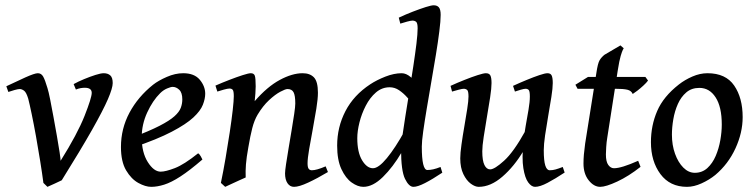

<svg xmlns="http://www.w3.org/2000/svg" viewBox="-20 -703 2907 741"><path d="M415 -382.3Q415 -363.3 396.5 -320.3Q377.9 -277.3 335 -201.4Q292 -125.5 218.3 -7.3Q210.9 -3.4 191.4 5.4Q171.9 14.2 163.1 18.1L147.5 2.9Q142.6 -34.7 135 -82Q127.4 -129.4 118.9 -176.8Q110.4 -224.1 102.3 -262.9Q94.2 -301.8 88.9 -322.3Q81.5 -346.7 72.8 -353Q64 -359.4 56.2 -359.4Q49.8 -359.4 35.9 -355.5Q22 -351.6 12.2 -348.1L4.4 -370.1Q42 -388.2 77.9 -404.3Q113.8 -420.4 126 -420.4Q139.2 -420.4 146.5 -407.7Q153.8 -395 163.1 -363.3Q167.5 -349.6 173.6 -319.1Q179.7 -288.6 186.5 -251.2Q193.4 -213.9 199.7 -177.7Q206.1 -141.6 210 -115.5Q213.9 -89.4 213.9 -82.5Q278.8 -186 306.4 -255.9Q334 -325.7 334 -344.7Q334 -364.3 307.1 -364.3Q299.8 -364.3 291 -362.8Q282.2 -361.3 272.9 -357.4L264.2 -378.4Q281.7 -388.2 304.7 -397.7Q327.6 -407.2 348.4 -413.8Q369.1 -420.4 380.4 -420.4Q396 -420.4 405.5 -412.1Q415 -403.8 415 -382.3Z M772 -341.3Q772 -321.8 762.9 -298.6Q753.9 -275.4 726.1 -249.5Q698.2 -223.6 642.8 -194.6Q587.4 -165.5 494.1 -133.8L490.7 -172.4Q556.6 -197.3 595.5 -217.3Q634.3 -237.3 653.1 -254.2Q671.9 -271 677.7 -286.9Q683.6 -302.7 683.6 -319.3Q683.6 -345.2 671.9 -356.4Q660.2 -367.7 646.5 -367.7Q639.2 -367.7 624.8 -361.6Q610.4 -355.5 598.1 -343.3Q569.3 -314.9 548.1 -268.8Q526.9 -222.7 526.9 -173.3Q526.9 -114.7 550.3 -77.6Q573.7 -40.5 600.1 -40.5Q619.1 -40.5 654.8 -54.2Q690.4 -67.9 744.6 -111.3Q750 -108.4 754.9 -99.6Q759.8 -90.8 761.2 -87.4Q711.9 -44.9 676.5 -22Q641.1 1 614 9.5Q586.9 18.1 563.5 18.1Q541.5 18.1 514.2 3.2Q486.8 -11.7 466.8 -45.4Q446.8 -79.1 446.8 -135.7Q446.8 -206.5 479.7 -268.1Q512.7 -329.6 570.8 -376Q591.3 -392.1 623.8 -406.2Q656.2 -420.4 687 -420.4Q730 -420.4 751 -395.3Q772 -370.1 772 -341.3Z M1245.6 -39.1Q1204.6 -14.6 1169.4 1.7Q1134.3 18.1 1114.7 18.1Q1099.1 18.1 1089.6 4.2Q1080.1 -9.8 1080.1 -33.7Q1080.1 -43.5 1084 -69.8Q1087.9 -96.2 1093.8 -130.9Q1099.6 -165.5 1105.5 -200.7Q1111.3 -235.8 1115.5 -263.7Q1119.6 -291.5 1119.6 -303.7Q1119.6 -334.5 1113 -346.9Q1106.4 -359.4 1089.4 -359.4Q1081.5 -359.4 1061.8 -348.9Q1042 -338.4 1018.3 -316.4Q994.6 -294.4 974.1 -260.3Q961.4 -238.8 953.6 -208.5Q945.8 -178.2 938.5 -134.8Q931.2 -94.7 929.2 -68.6Q927.2 -42.5 928.2 -18.1Q919.9 -14.6 904.1 -7.3Q888.2 0 872.3 7.3Q856.4 14.6 849.1 18.1L832.5 2.9Q841.8 -41.5 850.6 -93Q859.4 -144.5 866.7 -192.9Q874 -241.2 878.2 -278.3Q882.3 -315.4 882.3 -331.5Q882.3 -352.1 877.9 -356.7Q873.5 -361.3 865.7 -361.3Q858.9 -361.3 843 -356.9Q827.1 -352.5 818.8 -349.6L811.5 -372.6Q836.9 -383.8 865.5 -394.8Q894 -405.8 916.7 -413.1Q939.5 -420.4 947.8 -420.4Q960 -420.4 963.4 -410.9Q966.8 -401.4 966.8 -369.6Q966.8 -360.4 965.6 -342Q964.4 -323.7 962.9 -312.5Q1011.7 -368.7 1059.8 -394.5Q1107.9 -420.4 1147.9 -420.4Q1176.3 -420.4 1191.7 -404.3Q1207 -388.2 1207 -345.2Q1207 -321.8 1200.9 -283.7Q1194.8 -245.6 1187 -204.1Q1179.2 -162.6 1173.1 -127Q1167 -91.3 1167 -72.8Q1167 -57.6 1171.1 -51.8Q1175.3 -45.9 1183.6 -45.9Q1201.7 -45.9 1236.8 -61Z M1687 -36.6Q1648.9 -11.2 1620.4 3.4Q1591.8 18.1 1575.7 18.1Q1558.1 18.1 1543 -12.9Q1527.8 -43.9 1527.8 -127.4Q1527.8 -141.6 1532.5 -175Q1537.1 -208.5 1544.4 -253.9Q1551.8 -299.3 1559.8 -349.6Q1567.9 -399.9 1575.2 -448Q1582.5 -496.1 1587.2 -534.4Q1591.8 -572.8 1591.8 -593.8Q1591.8 -614.3 1585.9 -618.9Q1580.1 -623.5 1571.8 -623.5Q1565.9 -623.5 1551.3 -619.6Q1536.6 -615.7 1524.9 -611.8L1519 -634.8Q1545.9 -647.5 1573.7 -658.2Q1601.6 -668.9 1623.3 -675.8Q1645 -682.6 1653.8 -682.6Q1667 -682.6 1673.8 -674.6Q1680.7 -666.5 1680.7 -645.5Q1680.7 -622.6 1675.5 -581.8Q1670.4 -541 1662.1 -490.5Q1653.8 -439.9 1644.5 -386.7Q1635.3 -333.5 1627 -283.9Q1618.7 -234.4 1613.3 -195.8Q1607.9 -157.2 1607.9 -137.2Q1607.9 -46.9 1629.4 -46.9Q1640.6 -46.9 1652.3 -49.6Q1664.1 -52.2 1680.2 -58.6ZM1634.8 -361.3 1594.7 -289.1Q1586.4 -289.1 1575.4 -300.8Q1564.5 -312.5 1550.8 -327.9Q1537.1 -343.3 1520.3 -354.7Q1503.4 -366.2 1483.9 -366.2Q1454.1 -366.2 1430.9 -346.2Q1407.7 -326.2 1391.6 -294.9Q1375.5 -263.7 1367.2 -230.2Q1358.9 -196.8 1358.9 -169.9Q1358.9 -115.2 1377.4 -84.5Q1396 -53.7 1419.4 -53.7Q1440.9 -53.7 1473.1 -92.8Q1505.4 -131.8 1542 -198.2L1529.8 -114.7Q1496.6 -58.1 1457.8 -20Q1418.9 18.1 1382.3 18.1Q1360.8 18.1 1337.4 1.5Q1314 -15.1 1297.6 -50.3Q1281.2 -85.4 1281.2 -141.1Q1281.2 -212.4 1313.2 -274.2Q1345.2 -335.9 1409.2 -377.9Q1433.6 -394 1467 -407.2Q1500.5 -420.4 1530.3 -420.4Q1547.4 -420.4 1564.7 -405.8Q1582 -391.1 1599.6 -376.2Q1617.2 -361.3 1634.8 -361.3Z M2159.2 -37.1Q2123 -13.2 2093.5 2.4Q2064 18.1 2044.9 18.1Q2031.2 18.1 2018.6 1Q2005.9 -16.1 1999.8 -54Q1993.7 -91.8 2000 -153.8Q2002.9 -184.1 2008.8 -217Q2014.6 -250 2019.8 -280Q2024.9 -310.1 2024.9 -330.6Q2024.9 -351.1 2020.5 -355.7Q2016.1 -360.4 2008.3 -360.4Q2002.4 -360.4 1989.7 -356.7Q1977.1 -353 1967.3 -349.6L1960 -371.6Q1985.4 -383.3 2012.7 -394.5Q2040 -405.8 2061.8 -413.1Q2083.5 -420.4 2092.8 -420.4Q2105 -420.4 2109.1 -411.6Q2113.3 -402.8 2113.3 -382.3Q2113.3 -362.8 2107.9 -328.6Q2102.5 -294.4 2095.7 -255.4Q2088.9 -216.3 2083.7 -180.9Q2078.6 -145.5 2078.6 -123.5Q2078.6 -82.5 2084.5 -64.2Q2090.3 -45.9 2101.6 -45.9Q2113.3 -45.9 2124.3 -49.1Q2135.3 -52.2 2151.9 -58.6ZM2007.3 -197.3 2000.5 -121.1Q1964.4 -60.5 1918.9 -21.2Q1873.5 18.1 1827.6 18.1Q1813.5 18.1 1796.9 5.9Q1780.3 -6.3 1768.3 -31Q1756.3 -55.7 1756.3 -91.8Q1756.3 -111.8 1761 -145Q1765.6 -178.2 1772 -214.8Q1778.3 -251.5 1783.2 -282.7Q1788.1 -314 1788.1 -330.6Q1788.1 -351.1 1783 -355.7Q1777.8 -360.4 1769.5 -360.4Q1764.2 -360.4 1750 -356.7Q1735.8 -353 1724.6 -349.6L1718.8 -371.6Q1744.1 -383.3 1772.5 -394.5Q1800.8 -405.8 1823.5 -413.1Q1846.2 -420.4 1855 -420.4Q1868.2 -420.4 1872.6 -411.6Q1877 -402.8 1877 -382.3Q1877 -362.8 1871.6 -327.1Q1866.2 -291.5 1859.1 -250.7Q1852.1 -210 1846.7 -174.3Q1841.3 -138.7 1841.3 -119.1Q1841.3 -83 1849.6 -66.2Q1857.9 -49.3 1871.6 -49.3Q1888.7 -49.3 1925.5 -82.8Q1962.4 -116.2 2007.3 -197.3Z M2481 -392.1Q2475.1 -383.8 2463.1 -372.8Q2451.2 -361.8 2439.5 -352.8Q2427.7 -343.8 2421.9 -340.3Q2416.5 -353 2401.4 -356.7Q2386.2 -360.4 2354.5 -360.4H2209L2200.7 -376L2249.5 -406.2H2470.7ZM2452.1 -59.1Q2406.2 -22.9 2362.3 -2.4Q2318.4 18.1 2296.4 18.1Q2272 18.1 2252 -7.1Q2231.9 -32.2 2231.9 -71.8Q2231.9 -88.9 2233.4 -106.4Q2234.9 -124 2238.3 -148.9L2281.7 -421.9Q2287.1 -459 2294.2 -470.7Q2301.3 -482.4 2313 -491.7L2374.5 -527.8L2387.2 -516.6Q2387.2 -516.6 2384 -511Q2380.9 -505.4 2375.5 -487.3Q2370.1 -469.2 2364.3 -432.1L2323.7 -171.9Q2320.8 -154.8 2319.6 -135.3Q2318.4 -115.7 2318.4 -106.9Q2318.4 -79.1 2327.6 -66.4Q2336.9 -53.7 2349.6 -53.7Q2378.4 -53.7 2442.9 -82.5Z M2846.2 -251Q2846.2 -190.9 2818.4 -130.4Q2790.5 -69.8 2740.7 -27.8Q2717.3 -8.8 2687.7 4.6Q2658.2 18.1 2631.3 18.1Q2565.4 18.1 2528.8 -31.2Q2492.2 -80.6 2492.2 -154.3Q2492.2 -218.8 2516.4 -274.7Q2540.5 -330.6 2600.1 -377Q2623 -395 2652.3 -407.7Q2681.6 -420.4 2710.4 -420.4Q2780.8 -420.4 2813.5 -372.8Q2846.2 -325.2 2846.2 -251ZM2765.6 -222.2Q2765.6 -290.5 2741.9 -327.1Q2718.3 -363.8 2679.2 -363.8Q2648.9 -363.8 2628.7 -346.4Q2608.4 -329.1 2596.2 -301.8Q2584 -274.4 2578.6 -242.9Q2573.2 -211.4 2573.2 -183.1Q2573.2 -143.1 2585.2 -109.6Q2597.2 -76.2 2617.2 -56.2Q2637.2 -36.1 2661.6 -36.1Q2689.9 -36.1 2710 -54.4Q2730 -72.8 2742.2 -101.3Q2754.4 -129.9 2760 -162.1Q2765.6 -194.3 2765.6 -222.2Z"/></svg>

Font: Dai Banna SIL
Style: Italic
Weight: 400
Italic angle: -11°
Designer: Victor Gaultney
Foundry: SIL International
Version: Version 4.000